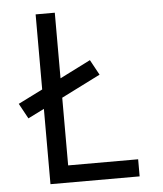

<svg xmlns="http://www.w3.org/2000/svg" viewBox="-53 -781 705 828"><g transform="rotate(-5 300.0 -367.5)"><path d="M132 0V-326L62 -291L26 -357L132 -410V-735H215V-451L348 -518L384 -452L215 -367V-74H518V0Z"/></g></svg>

Font: Iosevka Fixed Extended
Style: Regular
Weight: 400
Width: 7
Monospace: yes
Designer: Belleve Invis
Foundry: Belleve Invis
Version: Version 24.1.1; ttfautohint (v1.8.4)